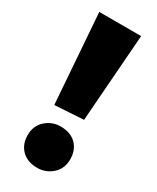

<svg xmlns="http://www.w3.org/2000/svg" viewBox="-188 -766 686 838"><g transform="rotate(30 155.0 -347.5)"><path d="M83 -260 50 -710H261L228 -269ZM48 -89Q48 -136 80 -164.5Q112 -193 155 -193Q205 -193 233.5 -164.5Q262 -136 262 -89Q262 -42 230 -13.5Q198 15 155 15Q106 15 77 -13.5Q48 -42 48 -89Z"/></g></svg>

Font: Bitter Black
Style: Regular
Weight: 900
Designer: Sol Matas, and Bitter project Authors
Foundry: Sol Matas
Version: Version 2.001